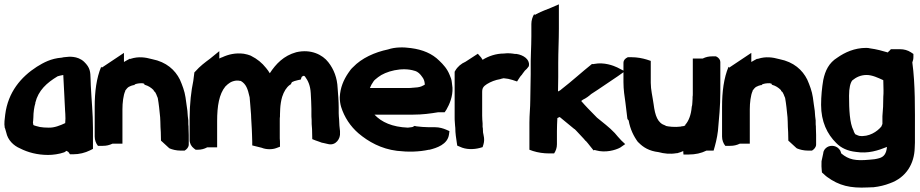

<svg xmlns="http://www.w3.org/2000/svg" viewBox="-20 -701 4244 886"><path d="M2 -110H3C5 -102 7 -95 9 -89C16 -55 42 -29 73 -16C108 2 152 14 202 14C225 14 253 10 276 2L278 1L281 -1C283 -2 284 -3 287 -5L295 0C296 0 295 0 296 1L303 11H317C346 11 373 4 395 -7L409 -14V-110C409 -177 402 -242 399 -306L398 -335C397 -369 397 -388 368 -416C337 -445 294 -439 286 -438C278 -438 269 -436 265 -435C214 -431 181 -412 150 -393C77 -346 17 -276 4 -172C2 -153 -2 -132 2 -111ZM132 -136C132 -138 134 -146 134 -159C134 -182 138 -209 143 -224V-225V-227C157 -284 196 -319 246 -349C252 -351 261 -353 272 -355C274 -322 275 -292 277 -258C277 -241 280 -211 280 -198V-197V-196C281 -181 282 -169 282 -154L281 -135V-133C258 -122 230 -111 205 -112H204C189 -112 176 -113 164 -115C152 -118 139 -121 134 -124C133 -128 133 -131 132 -136Z M417 -71C417 -54 423 -39 432 -28H439H454C471 -28 484 -31 499 -38H545V-197C545 -226 549 -262 558 -281V-282V-283C563 -290 569 -297 574 -300C579 -303 592 -308 595 -308H599L603 -312C611 -315 620 -317 636 -317C637 -317 640 -316 645 -315L647 -310L650 -309C664 -305 677 -297 689 -285L690 -281L691 -280C695 -278 699 -272 702 -264L703 -261L708 -249C713 -221 716 -191 719 -160L720 -139C720 -123 721 -107 722 -91C722 -75 723 -58 723 -44V-52L760 -18L763 -16C775 -11 793 -6 814 -6H825H832C842 -12 851 -22 851 -34V-78C851 -91 850 -102 850 -111V-115V-117C849 -123 849 -130 849 -138V-143V-145C847 -158 846 -171 845 -186V-187V-188C842 -206 839 -231 836 -252C832 -280 821 -309 810 -334C788 -378 748 -415 682 -428C649 -437 619 -441 584 -430L581 -429L579 -430C569 -425 561 -420 552 -415V-457L450 -389L447 -393C425 -341 417 -277 417 -208Z M855 -55C855 -39 863 -25 875 -16L883 -10H892C909 -10 923 -14 936 -21H982V-143C982 -211 991 -267 1020 -302C1035 -317 1047 -326 1069 -329H1076H1081L1084 -328H1087C1089 -328 1090 -328 1092 -327C1115 -313 1123 -293 1132 -252L1135 -216C1136 -195 1139 -176 1139 -158V-157C1140 -139 1141 -123 1142 -105C1142 -95 1143 -86 1143 -79C1143 -68 1144 -56 1144 -46V-30L1188 -19C1207 -11 1236 -10 1256 -18L1272 -24V-40C1272 -46 1272 -52 1271 -62V-145C1271 -153 1271 -159 1272 -164V-166V-173C1272 -180 1273 -188 1273 -199C1274 -217 1277 -237 1282 -254C1290 -279 1302 -298 1317 -309L1322 -312L1327 -322C1333 -325 1343 -329 1354 -331L1368 -334L1372 -346C1373 -347 1377 -350 1380 -351H1382C1384 -351 1385 -350 1385 -350L1388 -347C1402 -328 1412 -306 1414 -271C1415 -246 1417 -223 1417 -198V-174C1417 -165 1417 -160 1418 -149C1418 -136 1418 -121 1420 -105L1421 -59L1436 -53C1447 -49 1457 -46 1464 -43L1467 -42H1469L1495 -36C1530 -28 1552 -62 1549 -89V-95V-96C1547 -111 1545 -132 1545 -146V-147V-148C1544 -159 1543 -170 1543 -179V-204C1543 -236 1540 -266 1538 -295C1536 -341 1521 -381 1495 -414C1469 -448 1415 -476 1347 -460C1289 -444 1253 -406 1225 -363C1220 -372 1215 -378 1208 -387C1189 -411 1167 -429 1139 -443L1137 -444L1135 -445C1127 -448 1117 -451 1105 -453C1067 -458 1034 -450 1006 -437C1002 -436 998 -434 992 -431V-465L949 -430C926 -413 902 -395 882 -372L877 -367L872 -328C867 -303 863 -280 860 -250C857 -219 855 -189 855 -158Z M1548 -252C1548 -236 1550 -222 1554 -208C1569 -160 1597 -118 1634 -86C1680 -47 1739 -14 1812 -5C1863 1 1913 0 1959 -10H1961H1962C1994 -18 2046 -34 2052 -81L2054 -96L2038 -103C2026 -108 2008 -114 1987 -114H1958C1939 -114 1919 -116 1902 -118L1893 -120L1884 -115C1883 -115 1875 -113 1862 -112C1790 -115 1741 -137 1708 -172H1887C1930 -172 1966 -177 2002 -183H2032L2040 -195C2054 -219 2070 -256 2068 -296L2065 -321C2064 -333 2060 -344 2055 -355C2044 -383 2026 -403 2007 -421C1974 -454 1930 -472 1877 -479C1843 -484 1803 -484 1771 -473C1709 -460 1649 -433 1609 -391C1602 -385 1594 -375 1587 -364C1566 -333 1550 -297 1548 -253ZM1687 -295C1691 -305 1696 -315 1704 -326C1708 -332 1714 -336 1725 -345C1759 -372 1836 -393 1894 -374H1895C1908 -370 1919 -360 1929 -345C1936 -336 1939 -326 1940 -315V-310C1931 -305 1922 -300 1907 -298L1884 -296H1883C1878 -295 1873 -295 1866 -295Z M2078 -159C2078 -151 2078 -146 2079 -135C2079 -125 2081 -115 2081 -111C2081 -85 2085 -63 2088 -42L2090 -29L2102 -24C2130 -10 2166 -11 2193 -18L2207 -22L2211 -35C2218 -59 2211 -77 2209 -90L2208 -112L2207 -113V-130V-131C2206 -143 2205 -156 2205 -167V-277C2205 -296 2212 -303 2227 -313C2245 -324 2265 -332 2289 -336L2291 -337L2304 -340C2318 -339 2333 -336 2345 -332L2366 -325L2377 -342C2380 -347 2384 -352 2389 -357L2390 -359L2402 -375C2408 -380 2414 -386 2417 -391L2420 -395L2421 -400C2424 -428 2395 -447 2364 -452H2362H2357C2345 -454 2326 -457 2305 -454C2269 -454 2234 -442 2207 -425C2206 -427 2203 -432 2200 -436L2185 -453L2128 -416C2109 -408 2091 -393 2081 -375L2078 -370Z M2423 -10 2440 -4C2462 3 2488 7 2514 7H2529H2537C2545 -5 2550 -19 2550 -35V-96C2550 -116 2551 -135 2552 -156C2554 -157 2559 -160 2563 -161C2586 -142 2609 -123 2631 -105V-106L2639 -98C2654 -81 2671 -65 2683 -50V-51L2684 -50C2696 -37 2706 -22 2719 -7L2724 -9L2731 -7C2774 5 2820 -8 2842 -20L2865 -36L2847 -53C2835 -66 2825 -77 2817 -87C2792 -114 2760 -137 2735 -158L2693 -201C2682 -213 2672 -223 2662 -235L2670 -241C2685 -248 2698 -258 2708 -267C2749 -293 2791 -323 2832 -350L2863 -372L2828 -390C2811 -398 2768 -415 2722 -406L2716 -405L2712 -406C2663 -367 2620 -327 2572 -290C2570 -288 2564 -283 2558 -280H2555C2555 -301 2556 -323 2556 -345V-410C2556 -463 2559 -514 2559 -569V-681L2522 -665C2506 -658 2481 -650 2455 -636L2448 -632L2445 -636C2437 -623 2432 -607 2432 -590V-534C2432 -484 2428 -434 2429 -382V-358C2429 -319 2427 -279 2427 -238C2427 -204 2423 -172 2423 -135Z M2857 -322C2857 -287 2862 -256 2866 -228C2869 -206 2872 -177 2875 -154L2876 -151L2881 -145C2888 -105 2904 -72 2925 -44V-45L2926 -44C2948 -21 2976 -4 3019 1C3044 8 3073 11 3101 6H3103H3105C3116 3 3124 0 3133 -4C3133 -2 3133 7 3134 12H3141H3158C3189 12 3216 6 3240 -6H3267H3273C3281 -33 3289 -63 3293 -97C3298 -154 3304 -211 3304 -275V-415C3304 -425 3297 -435 3284 -441H3276H3267C3251 -441 3237 -438 3223 -431H3177V-270C3177 -263 3177 -259 3176 -254V-252V-246C3175 -234 3175 -218 3173 -211L3172 -209V-207C3169 -171 3158 -143 3143 -126L3142 -125V-122C3134 -119 3133 -118 3125 -118H3124L3123 -117C3093 -113 3064 -117 3052 -120L3051 -122H3050C3015 -133 3003 -166 2996 -221C2991 -257 2983 -287 2983 -319V-420L2965 -426C2945 -432 2921 -437 2894 -437H2885H2877C2864 -431 2857 -422 2857 -412Z M3312 -71C3312 -54 3318 -39 3327 -28H3334H3349C3366 -28 3379 -31 3394 -38H3440V-197C3440 -226 3444 -262 3453 -281V-282V-283C3458 -290 3464 -297 3469 -300C3474 -303 3487 -308 3490 -308H3494L3498 -312C3506 -315 3515 -317 3531 -317C3532 -317 3535 -316 3540 -315L3542 -310L3545 -309C3559 -305 3572 -297 3584 -285L3585 -281L3586 -280C3590 -278 3594 -272 3597 -264L3598 -261L3603 -249C3608 -221 3611 -191 3614 -160L3615 -139C3615 -123 3616 -107 3617 -91C3617 -75 3618 -58 3618 -44V-52L3655 -18L3658 -16C3670 -11 3688 -6 3709 -6H3720H3727C3737 -12 3746 -22 3746 -34V-78C3746 -91 3745 -102 3745 -111V-115V-117C3744 -123 3744 -130 3744 -138V-143V-145C3742 -158 3741 -171 3740 -186V-187V-188C3737 -206 3734 -231 3731 -252C3727 -280 3716 -309 3705 -334C3683 -378 3643 -415 3577 -428C3544 -437 3514 -441 3479 -430L3476 -429L3474 -430C3464 -425 3456 -420 3447 -415V-457L3345 -389L3342 -393C3320 -341 3312 -277 3312 -208Z M3769 -217C3769 -140 3797 -82 3839 -41C3861 -18 3892 -4 3930 0C3987 9 4033 -7 4073 -23C4070 8 4059 23 4037 29C4023 33 4010 35 3992 36C3927 42 3897 36 3862 7L3860 1L3859 -2L3858 -5C3844 -30 3815 -33 3797 -22C3789 -17 3780 -8 3779 6L3771 43V45C3770 60 3771 74 3772 85L3773 95L3780 101C3786 107 3791 111 3796 115C3852 156 3904 168 3984 164C3993 164 4003 163 4008 163H4009H4011C4038 160 4063 154 4086 145C4163 118 4199 53 4201 -18C4201 -25 4202 -33 4202 -43V-88C4202 -197 4204 -310 4190 -413C4193 -420 4195 -429 4195 -438V-452L4183 -460C4169 -469 4152 -474 4133 -474H4091L4084 -466C4083 -465 4082 -466 4077 -459C4053 -466 4025 -474 3994 -478C3991 -479 3984 -480 3977 -480C3923 -480 3878 -459 3844 -435C3805 -411 3788 -375 3779 -332C3773 -296 3769 -258 3769 -217ZM3898 -259C3898 -295 3904 -319 3913 -330C3930 -344 3951 -355 3979 -355C4005 -355 4032 -342 4056 -331L4057 -285C4057 -274 4057 -263 4056 -254V-253V-252C4056 -222 4055 -195 4052 -165V-163V-129C4051 -126 4049 -123 4047 -117C4028 -94 3990 -68 3945 -74C3941 -75 3934 -78 3928 -81H3927C3926 -83 3921 -90 3919 -97V-99L3918 -100C3901 -133 3898 -195 3898 -259Z"/></svg>

Font: SolarCharger
Style: 1050
Weight: 1000
Designer: Mew Too
Foundry: Cannot Into Space Fonts/KineticPlasma Fonts
Version: Version 1.100